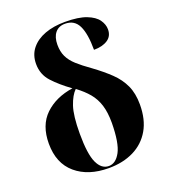

<svg xmlns="http://www.w3.org/2000/svg" viewBox="-141 -870 861 981"><g transform="rotate(-20 289.0 -379.5)"><path d="M282 10Q171 10 103.5 -47.5Q36 -105 36 -212Q36 -312 94 -367.5Q152 -423 246 -437Q188 -479 151 -519.5Q114 -560 114 -617Q114 -666 141.5 -700Q169 -734 216.5 -751.5Q264 -769 326 -769Q399 -769 441.5 -752.5Q484 -736 502 -710.5Q520 -685 520 -658Q520 -621 491.5 -602.5Q463 -584 417 -584Q417 -671 395.5 -715.5Q374 -760 323 -760Q288 -760 269 -736.5Q250 -713 250 -672Q250 -635 263 -607.5Q276 -580 303.5 -555Q331 -530 375 -499Q427 -461 464.5 -425Q502 -389 522 -345.5Q542 -302 542 -242Q542 -160 509.5 -104Q477 -48 418.5 -19Q360 10 282 10ZM286 0Q324 0 349 -46.5Q374 -93 375 -203Q375 -260 362.5 -299.5Q350 -339 325 -369Q300 -399 261 -428Q236 -404 219 -354Q202 -304 202 -206Q202 -95 224 -47.5Q246 0 286 0Z"/></g></svg>

Font: Noto Serif Display SemiCondensed ExtraBold
Style: Regular
Weight: 800
Width: 4
Designer: Monotype Design Team
Foundry: Monotype Imaging Inc.
Version: Version 2.009